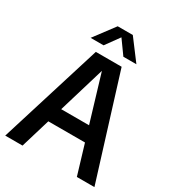

<svg xmlns="http://www.w3.org/2000/svg" viewBox="-220 -1077 1100 1206"><g transform="rotate(30 330.0 -474.0)"><path d="M526 0 462 -213H196L132 0H6.5L236.5 -740H423.5L653.5 0ZM228 -319.5H430L329 -656ZM496 -800H401.5L330 -899.5L258 -800H164L275 -948H384.5Z"/></g></svg>

Font: Encode Sans Semi Condensed SmBd
Style: Regular
Weight: 600
Width: 4
Designer: Multiple Designers
Foundry: Impallari Type
Version: Version 2.000